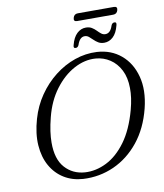

<svg xmlns="http://www.w3.org/2000/svg" viewBox="-102 -1040 969 1137"><g transform="rotate(-10 383.0 -472.0)"><path d="M515 -713Q600 -708 659 -658.2Q718 -608.5 740.2 -525Q762.5 -441.5 736 -334.5Q707 -219 642.8 -139.2Q578.5 -59.5 491 -20.2Q403.5 19 305.5 13.5Q241.5 9.5 192 -21Q142.5 -51.5 112.8 -104.2Q83 -157 78 -228.2Q73 -299.5 97.5 -384.5Q119 -459.5 161.5 -521.2Q204 -583 260.8 -627.2Q317.5 -671.5 382.5 -694Q447.5 -716.5 515 -713ZM323 -23Q388.5 -19 452.8 -51Q517 -83 569.5 -154.2Q622 -225.5 653 -339Q663 -376 667.5 -408.2Q672 -440.5 671.5 -468.5Q671 -532 648 -577Q625 -622 586.5 -647.2Q548 -672.5 501.5 -676Q436 -681 371 -646Q306 -611 254.8 -542.8Q203.5 -474.5 179.5 -379Q168.5 -336 163.2 -299Q158 -262 158 -230.5Q157.5 -131 203.8 -79.5Q250 -28 323 -23ZM569 -759Q548 -759 533.5 -767.8Q519 -776.5 507.5 -788Q496 -799.5 485 -808.5Q474 -817.5 460 -817.5Q430 -817.5 415.5 -772.5Q409.5 -758 396.5 -758Q381 -758 387 -777Q398.5 -822 422 -844.2Q445.5 -866.5 475.5 -866.5Q496.5 -866.5 511 -857.8Q525.5 -849 536.8 -837.2Q548 -825.5 559 -816.8Q570 -808 584 -808Q614.5 -808 628.5 -852.5Q634.5 -867.5 648 -867.5Q663 -867.5 657 -848Q645.5 -802.5 622 -780.8Q598.5 -759 569 -759ZM415.5 -935.5Q421.5 -958 444 -958H661Q683.5 -958 677.5 -935.5Q671.5 -913.5 649 -913.5H432Q409.5 -913.5 415.5 -935.5Z"/></g></svg>

Font: Fraunces 9pt Soft Light
Style: Italic
Weight: 300
Italic angle: -16°
Version: Version 1.000;[0bf87f6ff]